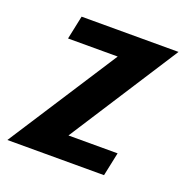

<svg xmlns="http://www.w3.org/2000/svg" viewBox="-126 -583 651 672"><g transform="rotate(20 199.0 -247.0)"><path d="M-29.5 0 233.5 -406.5H48.5L67 -494.5H428L166 -88H349L330.5 0Z"/></g></svg>

Font: Cabin Condensed SemiBold
Style: Italic
Weight: 600
Width: 3
Italic angle: -10°
Designer: Pablo Impallari
Foundry: Pablo Impallari. http://www.impallari.com Igino Marini. http://www.ikern.com
Version: Version 3.001; ttfautohint (v1.8.3)